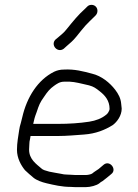

<svg xmlns="http://www.w3.org/2000/svg" viewBox="-20 -770 571 792"><path d="M357.5 -750C350.5 -750 344.7 -747.7 340 -743L332 -735C302.4 -708.7 281.6 -682.5 256 -651C241.1 -632.1 236.4 -630.9 220 -616L209 -607C186.9 -584.9 217.3 -549.7 243 -569L254 -579C271.4 -594.6 278.4 -598.8 295 -619C309.4 -638.2 318.6 -647.3 332 -664C342.3 -675.6 356.3 -688.3 367 -699L375 -707C379.7 -712.3 382 -718.5 382 -725.5C382 -739.4 371.4 -750 357.5 -750ZM117 -259C121.4 -278.8 122.3 -284.2 131 -307C141.1 -337.2 144.4 -346.6 162 -371C175.4 -391.1 185.7 -403.9 203 -416C213.6 -423.4 226.1 -433 244 -433C274.6 -435 296.2 -429.7 321 -424L347 -418C366.8 -412.6 375.2 -406.4 392 -393C412.9 -376.6 432 -355.2 432 -321C432 -313.1 423.1 -299 417 -296C399.9 -281.8 375.3 -272.2 348 -268C308 -261.9 264.9 -259 219 -259ZM106 -209H219C256.7 -209 292.7 -212.8 326 -215C375.1 -218.3 413.5 -234.3 445 -254C462.5 -266.8 482 -292.8 482 -322C481.3 -328 480.7 -334.3 480 -341C478.2 -364.5 468.4 -382.4 455 -400C433.2 -428.5 398.7 -456.9 360 -466C323.9 -475.6 287.8 -485.6 243 -483C229 -483 215.7 -480 203 -474C135.8 -440.4 91 -369.4 72 -287L66 -263C62.7 -254.2 60.5 -242.2 59 -233C55.5 -208.3 50 -181.2 50 -152C50 -117.6 66.8 -87.8 83 -68C93.3 -57.7 107.1 -46.4 118 -37C131.1 -26.3 152.6 -18.5 172 -14C202.6 -6.9 234.9 1 272 1C279.3 1.7 286 2 292 2H333C353.4 2 378.7 -5 390 -14C393.3 -17.3 397.7 -20.3 403 -23C416.1 -32.9 426.2 -41.1 439 -52C464.4 -71.1 432.2 -112 407 -90C400.6 -84.5 393 -78 387 -73L375 -65C369.7 -61.7 364.7 -58 360 -54C354.8 -50.6 341.6 -48 333 -48H292C286.7 -48 281 -48.3 275 -49C267.7 -49 260.7 -49.3 254 -50C247.3 -50 240 -51 232 -53C213.9 -55.6 200.1 -59.1 183 -62L163 -68C157.7 -70 153.7 -72.3 151 -75C129.5 -93.8 100 -112.8 100 -153C100 -159 100.3 -166 101 -174C101 -182 102 -189.7 104 -197Z"/></svg>

Font: HoneyBee
Style: Book
Weight: 300
Foundry: Cannot Into Space Fonts
Version: Version 0.89